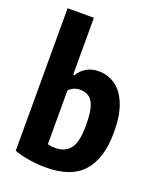

<svg xmlns="http://www.w3.org/2000/svg" viewBox="-150 -899 823 999"><g transform="rotate(20 262.0 -399.0)"><path d="M224 9.5Q180 9.5 133.2 2.2Q86.5 -5 49 -19V-808H194.5V-492.5H201.5Q218 -521.5 247.2 -538.5Q276.5 -555.5 316 -555.5Q364 -555.5 405.2 -528Q446.5 -500.5 471.5 -440.2Q496.5 -380 496.5 -282Q496.5 -138 430.2 -64Q364 10 224 9.5ZM235 -102.5Q290 -102.5 318.8 -138.2Q347.5 -174 347.5 -269Q347.5 -336 336 -371.2Q324.5 -406.5 303.8 -419.2Q283 -432 255 -432Q238 -432 221.5 -425Q205 -418 194.5 -404.5V-108Q214 -102.5 235 -102.5Z"/></g></svg>

Font: Encode Sans Condensed Condensed
Style: Bold
Weight: 700
Width: 3
Designer: Multiple Designers
Foundry: Impallari Type
Version: Version 3.000; ttfautohint (v1.8.3) -l 8 -r 50 -G 200 -x 14 